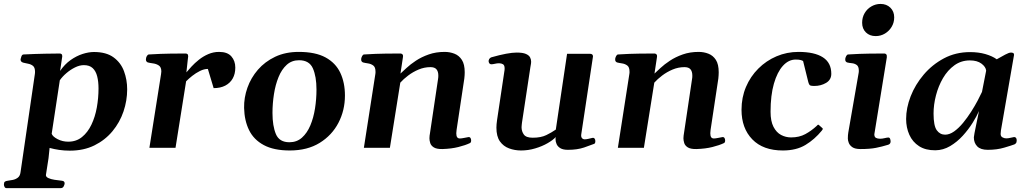

<svg xmlns="http://www.w3.org/2000/svg" viewBox="-69 -763 5302 991"><path d="M-35.6 208Q-42.5 208 -45.7 201.4Q-48.8 194.8 -48.8 189.5Q-48.8 178.2 -43.7 174.6Q-38.6 170.9 -29.3 169.9Q-17.1 168.5 -2.7 165.5Q11.7 162.6 23.2 153.8Q34.7 145 37.1 125L110.8 -379.9Q111.3 -383.3 111.6 -386.5Q111.8 -389.6 111.8 -392.6Q111.8 -414.6 101.1 -423.1Q90.3 -431.6 76.2 -434.1Q62 -436.5 51.3 -439.5Q44.9 -441.4 41 -445.1Q37.1 -448.7 37.1 -457Q37.6 -461.4 41.3 -471.4Q44.9 -481.4 52.2 -481.9Q114.3 -484.9 164.1 -485.8Q213.9 -486.8 240.2 -486.8Q244.1 -486.8 248.3 -483.9Q252.4 -481 252.4 -472.2L241.2 -397Q265.1 -431.6 295.2 -452.9Q325.2 -474.1 356.9 -484.4Q388.7 -494.6 416 -494.6Q479.5 -494.6 517.1 -467Q554.7 -439.5 571 -395.5Q587.4 -351.6 587.4 -301.8Q587.4 -243.7 568.4 -187.5Q549.3 -131.3 511.5 -85.7Q473.6 -40 418.5 -12.7Q363.3 14.6 291.5 14.6Q262.2 14.6 236.1 10.7Q210 6.8 187 0.5L181.6 52.7L168 140.1Q167.5 149.9 180.4 156Q193.4 162.1 212.4 165Q231.4 168 250.5 169.9Q264.6 171.4 264.6 183.1Q264.6 189.5 259.8 198.7Q254.9 208 244.6 208ZM283.2 -31.7Q324.7 -31.7 354.2 -55.7Q383.8 -79.6 402.8 -119.4Q421.9 -159.2 430.7 -208Q439.5 -256.8 439.5 -306.6Q439.5 -341.8 432.6 -368.9Q425.8 -396 409.4 -411.4Q393.1 -426.8 363.8 -426.8Q341.8 -426.8 318.1 -415Q294.4 -403.3 273.7 -385.5Q252.9 -367.7 239.7 -348.6L197.8 -72.8Q202.6 -58.1 228 -44.9Q253.4 -31.7 283.2 -31.7Z M893.1 -389.6Q903.3 -401.9 919.7 -419.7Q936 -437.5 957.8 -454.8Q979.5 -472.2 1005.9 -483.6Q1032.2 -495.1 1062 -495.1Q1105 -495.1 1125.2 -471.9Q1145.5 -448.7 1145.5 -414.1Q1145.5 -381.8 1132.3 -358.2Q1119.1 -334.5 1094 -321.3Q1068.8 -308.1 1033.7 -308.1L1003.9 -407.2Q984.4 -407.2 963.1 -396.7Q941.9 -386.2 923.1 -371.3Q904.3 -356.4 891.6 -343.3L836.9 0H702.1L762.2 -379.9Q763.7 -388.2 763.7 -394Q763.7 -416.5 750.7 -425Q737.8 -433.6 720.9 -435.8Q704.1 -438 693.4 -440.9Q684.1 -445.3 684.1 -455.6Q684.1 -465.3 688.7 -473.4Q693.4 -481.4 699.2 -481.9Q763.2 -485.8 813.2 -486.3Q863.3 -486.8 890.1 -486.8Q894 -486.8 898.2 -483.9Q902.3 -481 902.3 -472.2Q902.3 -472.2 899.9 -452.4Q897.5 -432.6 893.1 -389.6Z M1190.9 -206.1Q1189.9 -258.8 1208 -310.1Q1226.1 -361.3 1262.2 -403.1Q1298.3 -444.8 1351.3 -470Q1404.3 -495.1 1473.1 -495.1Q1559.1 -495.1 1611.3 -466.6Q1663.6 -438 1687.5 -387.2Q1711.4 -336.4 1711.4 -270Q1711.4 -193.8 1678 -129.4Q1644.5 -64.9 1581.1 -25.6Q1517.6 13.7 1426.8 13.7Q1344.2 13.7 1292.5 -14.2Q1240.7 -42 1216.6 -91.3Q1192.4 -140.6 1190.9 -206.1ZM1424.8 -28.8Q1462.9 -28.8 1489.5 -52.5Q1516.1 -76.2 1532.7 -115.5Q1549.3 -154.8 1556.9 -203.1Q1564.5 -251.5 1564.5 -300.8Q1564.5 -368.2 1545.9 -410.2Q1527.3 -452.1 1474.6 -452.1Q1437 -452.1 1410.9 -428.5Q1384.8 -404.8 1368.7 -365.2Q1352.5 -325.7 1345 -277.1Q1337.4 -228.5 1337.4 -179.7Q1337.4 -113.3 1355 -71Q1372.6 -28.8 1424.8 -28.8Z M2327.6 -357.9 2287.6 -92.3Q2286.1 -82.5 2286.1 -75.2Q2286.1 -61.5 2290.5 -54.9Q2294.9 -48.3 2304.7 -48.3Q2312.5 -48.3 2325.7 -51Q2338.9 -53.7 2347.7 -55.2Q2355 -56.6 2358.9 -51.5Q2362.8 -46.4 2362.8 -38.1Q2362.8 -27.3 2356.4 -24.4Q2333 -13.2 2297.1 -4.2Q2261.2 4.9 2214.4 6.3Q2184.6 6.8 2170.2 -2.2Q2155.8 -11.2 2151.6 -24.7Q2147.5 -38.1 2147.5 -49.3Q2147.5 -57.6 2148.4 -63.5Q2149.4 -69.3 2149.4 -69.3L2191.9 -354.5Q2192.9 -359.4 2193.1 -364Q2193.4 -368.7 2193.4 -373Q2193.4 -394 2183.8 -405.3Q2174.3 -416.5 2152.8 -416.5Q2121.1 -416.5 2091.6 -404.1Q2062 -391.6 2037.6 -373Q2013.2 -354.5 1997.1 -336.4L1943.4 0H1809.1L1868.2 -379.9Q1869.1 -383.8 1869.1 -387.2Q1869.1 -390.6 1869.1 -393.6Q1869.1 -416.5 1857.4 -425Q1845.7 -433.6 1830.3 -435.8Q1814.9 -438 1804.2 -440.9Q1799.3 -443.4 1796.9 -447.3Q1794.4 -451.2 1795.4 -460.4Q1796.4 -466.3 1800.3 -473.9Q1804.2 -481.4 1810.1 -481.9Q1872.1 -485.8 1922.4 -486.3Q1972.7 -486.8 1999 -486.8Q2002.9 -486.8 2007.8 -482.9Q2012.7 -479 2010.7 -467.3L1998 -383.3Q2009.3 -393.6 2029.1 -412.1Q2048.8 -430.7 2077.6 -449.7Q2106.4 -468.8 2143.6 -481.9Q2180.7 -495.1 2226.1 -495.1Q2252.9 -495.1 2276.6 -485.8Q2300.3 -476.6 2314.9 -453.9Q2329.6 -431.2 2329.6 -390.1Q2329.6 -382.8 2329.1 -374.8Q2328.6 -366.7 2327.6 -357.9Z M2620.6 13.7Q2587.9 13.7 2558.6 2.9Q2529.3 -7.8 2511.2 -33.4Q2493.2 -59.1 2493.2 -104Q2493.2 -120.6 2496.6 -143.6L2535.2 -401.4Q2535.6 -404.8 2535.6 -410.2Q2535.6 -426.3 2527.1 -431.4Q2518.6 -436.5 2506.8 -436.5Q2496.6 -436.5 2485.4 -433.8Q2474.1 -431.2 2467.3 -431.2Q2455.6 -431.2 2453.1 -445.3Q2452.1 -450.7 2455.8 -457.8Q2459.5 -464.8 2467.3 -467.3Q2553.7 -491.7 2597.7 -491.7Q2629.4 -491.7 2645.5 -484.6Q2661.6 -477.5 2667 -466.8Q2672.4 -456.1 2672.4 -445.3Q2672.4 -436.5 2670.7 -428.7Q2668.9 -420.9 2668.5 -416L2625 -128.9Q2624.5 -123.5 2623.8 -117.7Q2623 -111.8 2623 -106.4Q2623 -85 2634.8 -68.6Q2646.5 -52.2 2680.7 -52.2Q2723.1 -52.2 2750.7 -65.7Q2778.3 -79.1 2799.8 -94.2L2857.9 -485.4H2975.6Q2991.7 -485.4 2991.7 -471.7L2931.2 -70.3Q2929.2 -57.1 2934.6 -50.5Q2939.9 -43.9 2949.2 -43.9Q2957.5 -43.9 2968.8 -46.6Q2980 -49.3 2988.8 -51.3Q2996.1 -52.7 3000 -47.6Q3003.9 -42.5 3003.9 -34.2Q3003.9 -29.8 3002.7 -25.9Q3001.5 -22 2997.6 -20.5Q2981 -13.7 2945.8 -1.7Q2910.6 10.3 2862.3 10.3Q2837.4 10.3 2823.5 2Q2809.6 -6.3 2804 -19Q2798.3 -31.7 2798.3 -45.4Q2798.3 -47.9 2798.6 -50.5Q2798.8 -53.2 2799.3 -55.7Q2786.1 -40.5 2757.8 -24.2Q2729.5 -7.8 2693.6 2.9Q2657.7 13.7 2620.6 13.7Z M3638.7 -357.9 3598.6 -92.3Q3597.2 -82.5 3597.2 -75.2Q3597.2 -61.5 3601.6 -54.9Q3606 -48.3 3615.7 -48.3Q3623.5 -48.3 3636.7 -51Q3649.9 -53.7 3658.7 -55.2Q3666 -56.6 3669.9 -51.5Q3673.8 -46.4 3673.8 -38.1Q3673.8 -27.3 3667.5 -24.4Q3644 -13.2 3608.2 -4.2Q3572.3 4.9 3525.4 6.3Q3495.6 6.8 3481.2 -2.2Q3466.8 -11.2 3462.6 -24.7Q3458.5 -38.1 3458.5 -49.3Q3458.5 -57.6 3459.5 -63.5Q3460.4 -69.3 3460.4 -69.3L3502.9 -354.5Q3503.9 -359.4 3504.2 -364Q3504.4 -368.7 3504.4 -373Q3504.4 -394 3494.9 -405.3Q3485.4 -416.5 3463.9 -416.5Q3432.1 -416.5 3402.6 -404.1Q3373 -391.6 3348.6 -373Q3324.2 -354.5 3308.1 -336.4L3254.4 0H3120.1L3179.2 -379.9Q3180.2 -383.8 3180.2 -387.2Q3180.2 -390.6 3180.2 -393.6Q3180.2 -416.5 3168.5 -425Q3156.7 -433.6 3141.4 -435.8Q3126 -438 3115.2 -440.9Q3110.4 -443.4 3107.9 -447.3Q3105.5 -451.2 3106.4 -460.4Q3107.4 -466.3 3111.3 -473.9Q3115.2 -481.4 3121.1 -481.9Q3183.1 -485.8 3233.4 -486.3Q3283.7 -486.8 3310.1 -486.8Q3314 -486.8 3318.8 -482.9Q3323.7 -479 3321.8 -467.3L3309.1 -383.3Q3320.3 -393.6 3340.1 -412.1Q3359.9 -430.7 3388.7 -449.7Q3417.5 -468.8 3454.6 -481.9Q3491.7 -495.1 3537.1 -495.1Q3564 -495.1 3587.6 -485.8Q3611.3 -476.6 3626 -453.9Q3640.6 -431.2 3640.6 -390.1Q3640.6 -382.8 3640.1 -374.8Q3639.6 -366.7 3638.7 -357.9Z M4052.2 -495.1Q4135.3 -495.1 4178.5 -467Q4221.7 -439 4221.7 -382.3Q4221.7 -351.1 4194.8 -335.2Q4168 -319.3 4133.8 -319.3Q4119.6 -319.3 4113.3 -321.8Q4106.9 -324.2 4102.5 -341.3L4076.2 -447.8Q4072.3 -450.7 4063.7 -453.1Q4055.2 -455.6 4037.6 -455.6Q4001.5 -455.6 3972.2 -423.6Q3942.9 -391.6 3925.5 -331.3Q3908.2 -271 3908.2 -186Q3908.2 -137.7 3923.3 -108.4Q3938.5 -79.1 3962.6 -66.4Q3986.8 -53.7 4014.2 -53.7Q4056.2 -53.7 4087.6 -70.8Q4119.1 -87.9 4146.5 -113.3Q4148.9 -116.2 4151.4 -118.4Q4153.8 -120.6 4157.2 -118.2L4175.3 -102.1Q4177.7 -100.1 4177.7 -97.7Q4177.7 -95.2 4175.5 -93Q4173.3 -90.8 4172.4 -88.4Q4135.7 -43.5 4088.4 -14.9Q4041 13.7 3971.7 13.7Q3869.6 13.7 3814 -43.7Q3758.3 -101.1 3758.3 -196.3Q3758.3 -259.8 3781.2 -314Q3804.2 -368.2 3845 -408.9Q3885.7 -449.7 3939 -472.4Q3992.2 -495.1 4052.2 -495.1Z M4372.6 6.3Q4344.2 6.3 4330.3 -3.4Q4316.4 -13.2 4311.8 -25.9Q4307.1 -38.6 4307.1 -47.9Q4307.1 -66.4 4309.6 -80.1L4362.3 -383.3Q4363.3 -387.7 4363.5 -391.1Q4363.8 -394.5 4363.8 -397.9Q4363.8 -419.9 4352.8 -427.7Q4341.8 -435.5 4327.6 -436.8Q4313.5 -438 4302.7 -440.9Q4297.9 -443.4 4295.4 -447.3Q4293 -451.2 4293.9 -460.4Q4294.9 -466.3 4298.8 -473.9Q4302.7 -481.4 4308.6 -481.9Q4370.6 -485.8 4420.4 -486.3Q4470.2 -486.8 4496.6 -486.8Q4500.5 -486.8 4504.9 -482.9Q4509.3 -479 4508.3 -467.3L4443.8 -69.8Q4443.8 -55.7 4452.4 -51.3Q4460.9 -46.9 4473.6 -46.9Q4484.4 -46.9 4497.1 -50Q4509.8 -53.2 4516.1 -53.2Q4522.5 -53.2 4525.1 -46.9Q4527.8 -40.5 4527.8 -32.7Q4527.8 -20.5 4516.1 -16.1Q4482.9 -5.9 4451.9 0.2Q4420.9 6.3 4372.6 6.3ZM4450.7 -576.7Q4419.9 -576.7 4400.4 -595.7Q4380.9 -614.7 4380.9 -645.5Q4380.9 -673.3 4393.8 -695.3Q4406.7 -717.3 4428.7 -730Q4450.7 -742.7 4475.6 -742.7Q4506.8 -742.7 4526.6 -723.4Q4546.4 -704.1 4546.4 -673.3Q4546.4 -646.5 4533.2 -624.5Q4520 -602.5 4498.3 -589.6Q4476.6 -576.7 4450.7 -576.7Z M4759.3 12.7Q4708.5 13.2 4674.8 -8.5Q4641.1 -30.3 4624.5 -67.4Q4607.9 -104.5 4607.9 -148.9Q4607.9 -205.6 4631.3 -265.9Q4654.8 -326.2 4698.7 -377.9Q4742.7 -429.7 4803.2 -461.9Q4863.8 -494.1 4938 -494.1Q4981.4 -494.1 5017.1 -483.9Q5052.7 -473.6 5075.7 -457Q5100.1 -470.7 5119.4 -481.2Q5138.7 -491.7 5149.4 -491.7Q5155.8 -491.7 5160.4 -489.3Q5165 -486.8 5165 -480L5097.2 -89.4Q5095.7 -78.6 5095.7 -71.8Q5095.7 -59.1 5105.2 -54Q5114.7 -48.8 5124.5 -48.8Q5135.3 -48.8 5148.7 -52.2Q5162.1 -55.7 5165.5 -55.7Q5171.9 -55.7 5175.3 -51Q5178.7 -46.4 5178.7 -38.6Q5178.7 -28.3 5174.6 -23.7Q5170.4 -19 5166.5 -17.6Q5152.3 -12.2 5114.5 -1Q5076.7 10.3 5029.3 10.3Q4992.2 10.3 4974.9 -7.6Q4957.5 -25.4 4957.5 -54.2Q4957.5 -58.6 4960.9 -76.2Q4964.4 -93.8 4969 -116.5Q4973.6 -139.2 4977.8 -159.4Q4981.9 -179.7 4983.9 -189.9Q4972.7 -163.6 4951.2 -129.2Q4929.7 -94.7 4900.4 -62.5Q4871.1 -30.3 4835.2 -9Q4799.3 12.2 4759.3 12.7ZM4809.1 -67.9Q4832 -67.9 4855.7 -84.7Q4879.4 -101.6 4901.9 -128.9Q4924.3 -156.2 4943.6 -186.5Q4962.9 -216.8 4977.3 -244.1Q4991.7 -271.5 4999.5 -288.6L5021 -398.4Q5019 -418 4996.8 -434.6Q4974.6 -451.2 4937 -451.2Q4892.1 -451.2 4857.2 -426Q4822.3 -400.9 4798.3 -359.9Q4774.4 -318.8 4762 -270.8Q4749.5 -222.7 4749.5 -176.8Q4749.5 -113.8 4766.1 -90.8Q4782.7 -67.9 4809.1 -67.9Z"/></svg>

Font: Gelasio SemiBold
Style: Italic
Weight: 600
Italic angle: -8.5°
Designer: Eben Sorkin
Foundry: Eben Sorkin
Version: Version 1.008